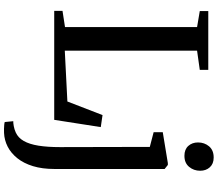

<svg xmlns="http://www.w3.org/2000/svg" viewBox="-82 -726 1051 926"><g transform="rotate(90 443.0 -263.5)"><path d="M33 0V-40L111 -52V-689L34 -702V-743H317.5V-702L225 -689V-51L470 -63.5L535.5 -233L593.5 -224.5L558.5 0ZM621.5 242Q613 242.5 602 242.2Q591 242 581.5 241Q572 240 569 238.5L565 197.5Q572.5 198 588.2 195.2Q604 192.5 619.5 185.5Q645 174 660.5 146.8Q676 119.5 683 76Q690 32.5 690 -28L689 -461L618 -479.5V-523.5L767 -548H776L795.5 -532.5V-1Q795.5 57.5 781.8 102.5Q768 147.5 743.5 178Q719 208.5 687.8 224.5Q656.5 240.5 621.5 242ZM731.5 -628Q701 -628 684.2 -646.8Q667.5 -665.5 667.5 -693.5Q667.5 -724.5 686.2 -746.8Q705 -769 739.5 -769H740.5Q770.5 -769 787.2 -750.5Q804 -732 804 -704Q804 -673 785.2 -650.5Q766.5 -628 732.5 -628Z"/></g></svg>

Font: Merriweather 60pt Medium
Style: Regular
Weight: 500
Version: Version 2.100